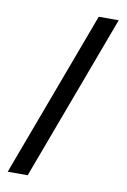

<svg xmlns="http://www.w3.org/2000/svg" viewBox="-82 -764 537 814"><g transform="rotate(10 186.0 -357.0)"><path d="M276 -714H362L96 0H10Z"/></g></svg>

Font: Noto Sans Adlam New
Style: Regular
Weight: 400
Designer: Mark Jamra, Neil Patel
Foundry: JamraPatel LLC
Version: Version 3.000